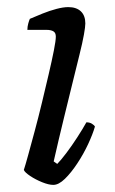

<svg xmlns="http://www.w3.org/2000/svg" viewBox="-20 -520 324 540"><path d="M130 0Q117 0 98.5 -7.5Q80 -15 65 -25Q50 -35 47 -42Q51 -54 59 -83Q67 -112 77.5 -151Q88 -190 98 -231.5Q108 -273 117 -311.5Q126 -350 131.5 -378Q137 -406 137 -417Q137 -428 130 -432Q123 -436 111 -436H57Q57 -445 59.5 -454Q62 -463 64 -467Q80 -474 100 -482Q120 -490 139 -495Q158 -500 172 -500Q195 -500 207.5 -488Q220 -476 220 -454Q220 -445 216 -422.5Q212 -400 203.5 -366Q195 -332 184 -287Q173 -242 159.5 -187Q146 -132 131 -66L141 -59Q151 -69 166.5 -89.5Q182 -110 197.5 -134Q213 -158 223 -176Q232 -176 238.5 -172Q245 -168 247 -164Q241 -143 228 -115Q215 -87 197.5 -60.5Q180 -34 162.5 -17Q145 0 130 0Z"/></svg>

Font: Texturina Medium 12pt Light
Style: Italic
Weight: 300
Italic angle: -11°
Version: Version 1.002